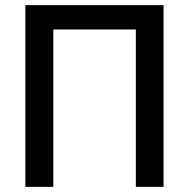

<svg xmlns="http://www.w3.org/2000/svg" viewBox="-20 -721 737 749"><path d="M79 -701H618V8H510V-606H188V8H79Z"/></svg>

Font: Repo Medium
Style: Regular
Weight: 500
Designer: Stefan Peev
Foundry: Context Ltd
Version: Version 1.502